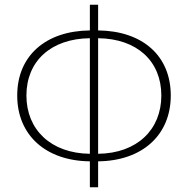

<svg xmlns="http://www.w3.org/2000/svg" viewBox="-20 -770 797 814"><path d="M361 24H396V-86C584 -88 704 -198 704 -365C704 -534 584 -639 396 -641V-750H361V-641C174 -639 53 -534 53 -365C53 -197 174 -88 361 -86ZM361 -118C196 -120 92 -220 92 -365C92 -511 196 -606 361 -608ZM396 -608C562 -606 664 -510 664 -365C664 -221 562 -120 396 -118Z"/></svg>

Font: Noto Sans CJK SC Thin
Style: Regular
Weight: 100
Designer: Ryoko NISHIZUKA 西塚涼子 (kana, bopomofo & ideographs); Paul D. Hunt (Latin, Greek & Cyrillic); Sandoll Communications 산돌커뮤니
Foundry: Adobe
Version: Version 2.004;hotconv 1.0.118;makeotfexe 2.5.65603